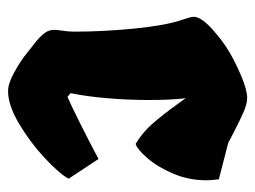

<svg xmlns="http://www.w3.org/2000/svg" viewBox="-99 -529 638 480"><g transform="rotate(90 220.0 -289.0)"><path d="M22 -454.1Q22 -472.7 52 -499.8Q82 -526.9 109.4 -543Q134.8 -558.1 169.7 -573Q204.6 -587.9 225.1 -587.9Q239.3 -587.9 260.3 -578.9Q281.2 -569.8 314 -552.7L337.4 -540.5L428.2 -517.1Q430.7 -499 430.7 -485.8Q430.7 -441.4 413.8 -402.3Q397 -363.3 375 -338.1Q353 -313 339.8 -309.1Q311.5 -325.7 289.3 -351.1Q267.1 -376.5 239.3 -415L225.6 -434.1Q230 -397.5 230 -342.8Q230 -291 225.6 -238.8Q221.2 -186.5 212.9 -146.5L222.2 -138.7Q239.7 -146 288.1 -170.2Q336.4 -194.3 377.4 -216.3L426.8 -141.6Q414.6 -118.7 375.2 -82Q335.9 -45.4 289.6 -17.8Q243.2 9.8 208 9.8Q189 9.8 163.1 -4.4Q137.2 -18.6 120.8 -31Q104.5 -43.5 81.5 -62Q65.9 -75.7 60.3 -85Q54.7 -94.2 54.7 -105Q54.7 -109.9 55.2 -114.3Q55.7 -118.7 56.2 -122.1Q59.1 -139.6 59.1 -155.8Q59.1 -229 51.3 -306.9Q43.5 -384.8 29.8 -424.3Q29.3 -426.8 25.6 -437.5Q22 -448.2 22 -454.1Z"/></g></svg>

Font: Fruktur
Style: Regular
Weight: 400
Designer: Viktoriya Grabowska
Foundry: Viktoriya Grabowska
Version: Version 1.004; ttfautohint (v1.4.1)